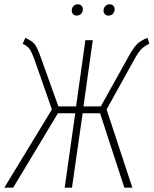

<svg xmlns="http://www.w3.org/2000/svg" viewBox="-36 -868 711 888"><path d="M318.8 -795.9Q308.6 -795.9 302.2 -802.2Q295.9 -808.6 295.9 -818.8Q295.9 -831.1 303.7 -839.6Q311.5 -848.1 324.2 -848.1Q334.5 -848.1 340.8 -841.8Q347.2 -835.4 347.2 -825.2Q347.2 -813 339.4 -804.4Q331.5 -795.9 318.8 -795.9ZM465.8 -795.9Q455.6 -795.9 449.2 -802.2Q442.9 -808.6 442.9 -818.8Q442.9 -831.1 450.7 -839.6Q458.5 -848.1 471.2 -848.1Q481.4 -848.1 487.8 -841.8Q494.1 -835.4 494.1 -825.2Q494.1 -813 486.3 -804.4Q478.5 -795.9 465.8 -795.9ZM646 -692.9 654.8 -666Q631.3 -654.8 616.7 -639.6Q602.1 -624.5 584 -590.8L457 -361.8L576.2 0H539.1L426.8 -344.2H346.2L296.9 0H263.2L312 -344.2H231.9L24.9 0H-16.1L204.1 -361.8L126 -585Q110.4 -628.4 100.3 -642.1Q90.3 -655.8 68.8 -665L81.1 -692.9Q111.3 -679.7 124 -664.1Q136.7 -648.4 152.8 -602.1L233.9 -376H315.9L358.9 -682.1H393.1L350.1 -376H430.2L561 -610.8Q581.5 -647.9 598.4 -664.3Q615.2 -680.7 646 -692.9Z"/></svg>

Font: Fira Sans Compressed UltraLight
Style: Italic
Weight: 200
Width: 3
Italic angle: -8°
Designer: Carrois Corporate & Edenspiekermann AG
Foundry: Carrois Corporate GbR & Edenspiekermann AG
Version: Version 4.203;PS 004.203;hotconv 1.0.88;makeotf.lib2.5.64775